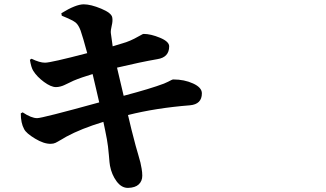

<svg xmlns="http://www.w3.org/2000/svg" viewBox="-20 -827 1540 906"><path d="M532.2 -507.8 563.5 -375Q689.5 -408.2 753.9 -432.6Q763.7 -436.5 773.4 -441.4Q783.2 -446.3 788.6 -449.2Q793.9 -452.1 797.9 -452.1Q849.6 -452.1 891.1 -433.1Q932.6 -414.1 932.6 -386.7Q932.6 -335 876 -330.1Q715.8 -317.4 584 -284.2Q598.6 -219.7 620.1 -139.6Q625 -122.1 632.3 -97.2Q639.6 -72.3 642.6 -60.1Q645.5 -47.9 648.4 -30.8Q651.4 -13.7 651.4 2Q651.4 27.3 634.8 43Q618.2 58.6 585 59.6Q553.7 60.5 530.3 28.8Q506.8 -2.9 499 -44.9Q497.1 -52.7 493.7 -95.7Q490.2 -138.7 484.4 -169.9Q482.4 -182.6 476.6 -210Q470.7 -237.3 467.8 -252Q362.3 -219.7 293.9 -182.6Q285.2 -177.7 269 -168Q252.9 -158.2 242.7 -153.3Q232.4 -148.4 219.7 -148.4Q187.5 -147.5 145.5 -172.9Q103.5 -198.2 93.8 -217.8Q78.1 -246.1 78.1 -292L86.9 -296.9Q127.9 -269.5 155.3 -269.5Q178.7 -269.5 448.2 -343.8Q444.3 -361.3 433.1 -409.2Q421.9 -457 417 -477.5Q364.3 -461.9 327.1 -446.3Q319.3 -442.4 305.7 -436Q292 -429.7 284.2 -425.8Q276.4 -421.9 265.1 -418.9Q253.9 -416 244.1 -416Q220.7 -416 187.5 -440.4Q154.3 -464.8 136.7 -493.2Q127 -508.8 121.1 -544.9L128.9 -549.8Q167 -531.2 192.4 -531.2Q219.7 -531.2 391.6 -576.2Q371.1 -652.3 360.4 -682.6Q350.6 -709 337.4 -720.2Q324.2 -731.4 271.5 -752.9L269.5 -764.6Q337.9 -806.6 375 -806.6Q408.2 -806.6 457.5 -786.1Q506.8 -765.6 509.8 -744.1Q512.7 -728.5 507.3 -706.5Q502 -684.6 502.9 -671.9Q505.9 -649.4 511.7 -608.4Q554.7 -621.1 575.2 -627.9Q594.7 -634.8 613.8 -644.5Q632.8 -654.3 643.6 -660.6Q654.3 -667 657.2 -667Q691.4 -667 734.9 -648.9Q778.3 -630.9 778.3 -608.4Q778.3 -556.6 722.7 -547.9Q643.6 -534.2 532.2 -507.8Z"/></svg>

Font: Bpmf Zihi Serif Heavy
Style: Heavy
Weight: 900
Foundry: But Ko
Version: Version 1.320